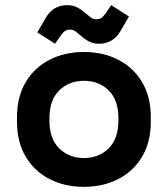

<svg xmlns="http://www.w3.org/2000/svg" viewBox="-20 -712 652 746"><path d="M306 14Q232 14 173 -16Q114 -46 80 -103Q46 -160 46 -240V-256Q46 -336 80 -393Q114 -450 173 -480Q232 -510 306 -510Q380 -510 439 -480Q498 -450 532 -393Q566 -336 566 -256V-240Q566 -160 532 -103Q498 -46 439 -16Q380 14 306 14ZM306 -98Q364 -98 402 -135.5Q440 -173 440 -243V-253Q440 -323 402.5 -360.5Q365 -398 306 -398Q248 -398 210 -360.5Q172 -323 172 -253V-243Q172 -173 210 -135.5Q248 -98 306 -98ZM194 -542 125 -586 158 -643Q173 -669 194.5 -680.5Q216 -692 241 -692Q263 -692 279.5 -683.5Q296 -675 312 -661Q321 -653 331.5 -645Q342 -637 355 -637Q370 -637 379.5 -647Q389 -657 396 -668L412 -692L481 -648L448 -591Q433 -566 412 -554Q391 -542 365 -542Q343 -542 326.5 -550.5Q310 -559 294 -573Q285 -581 275 -589Q265 -597 251 -597Q236 -597 227 -587Q218 -577 210 -566Z"/></svg>

Font: Space Grotesk
Style: Bold
Weight: 700
Designer: Florian Karsten
Foundry: Florian Karsten
Version: Version 2.000